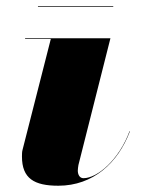

<svg xmlns="http://www.w3.org/2000/svg" viewBox="-20 -582 454 612"><path d="M101 -562V-560H341V-562ZM394 -163 393 -164C359 -72 290 -14 246 -14C233 -14 228 -27 228 -38C228 -43 229 -50 230 -56L332 -460H60V-458H142L52 -105C50 -99 50 -88 50 -83C50 -13 89 10 166 10C277 10 356 -63 394 -163Z"/></svg>

Font: Bodoni* 96pt Fatface
Style: Italic
Weight: 900
Italic angle: -13°
Version: Version 2.3